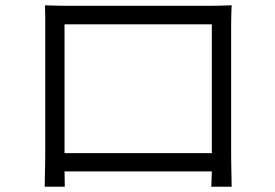

<svg xmlns="http://www.w3.org/2000/svg" viewBox="-20 -701 1040 726"><path d="M150 -681Q179 -680 199 -679.5Q219 -679 236 -679Q249 -679 289.5 -679Q330 -679 386.5 -679Q443 -679 505 -679Q567 -679 623 -679Q679 -679 719 -679Q759 -679 770 -679Q786 -679 810 -679.5Q834 -680 856 -681Q855 -663 854.5 -643.5Q854 -624 854 -607Q854 -596 854 -558Q854 -520 854 -467Q854 -414 854 -356Q854 -298 854 -246Q854 -194 854 -158Q854 -122 854 -113Q854 -98 854.5 -72.5Q855 -47 855.5 -24.5Q856 -2 856 5H779L781 -53H224L225 5H149Q149 -3 149.5 -25Q150 -47 150.5 -72Q151 -97 151 -113Q151 -123 151 -160Q151 -197 151 -250Q151 -303 151 -361Q151 -419 151 -472Q151 -525 151 -561.5Q151 -598 151 -607Q151 -623 151 -643Q151 -663 150 -681ZM224 -122H781V-609H224Z"/></svg>

Font: Source Han Sans SC Normal
Style: Regular
Weight: 350
Designer: Ryoko NISHIZUKA 西塚涼子 (kana, bopomofo & ideographs); Paul D. Hunt (Latin, Greek & Cyrillic); Sandoll Communications 산돌커뮤니
Foundry: Adobe
Version: Version 2.004;hotconv 1.0.118;makeotfexe 2.5.65603